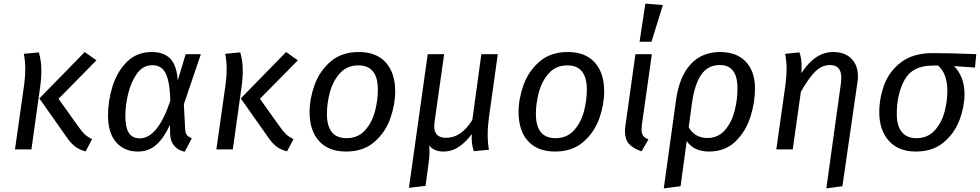

<svg xmlns="http://www.w3.org/2000/svg" viewBox="-20 -827 5425 1063"><path d="M346 -72 198 -282 449 -539 514 -493 304 -280 411 -130Q433 -99 448 -84.5Q463 -70 490 -57L454 11Q415 1 391 -19.5Q367 -40 346 -72ZM114 -360Q120 -408 120 -444Q120 -487 112 -529L195 -537Q209 -491 209 -436Q209 -389 201 -336L154 0H63Z M964 -381 1008 -527H1092L998 -250L1005 -113Q1006 -92 1013.5 -81Q1021 -70 1042 -62L1003 13Q969 7 946 -18.5Q923 -44 922 -85L921 -136Q889 -66 847 -27Q805 12 743 12Q668 12 623 -39.5Q578 -91 578 -188Q578 -268 603 -349Q628 -430 682.5 -484.5Q737 -539 821 -539Q888 -539 923.5 -501.5Q959 -464 964 -381ZM674 -187Q674 -121 693.5 -91Q713 -61 754 -61Q853 -61 923 -269Q921 -346 909 -389Q897 -432 876 -449Q855 -466 823 -466Q771 -466 737.5 -418.5Q704 -371 689 -305.5Q674 -240 674 -187Z M1461 -72 1313 -282 1564 -539 1629 -493 1419 -280 1526 -130Q1548 -99 1563 -84.5Q1578 -70 1605 -57L1569 11Q1530 1 1506 -19.5Q1482 -40 1461 -72ZM1229 -360Q1235 -408 1235 -444Q1235 -487 1227 -529L1310 -537Q1324 -491 1324 -436Q1324 -389 1316 -336L1269 0H1178Z M1694 -206Q1694 -280 1721.5 -356.5Q1749 -433 1810 -486Q1871 -539 1967 -539Q2064 -539 2116 -481Q2168 -423 2168 -321Q2168 -248 2141 -171.5Q2114 -95 2053 -41.5Q1992 12 1896 12Q1799 12 1746.5 -46Q1694 -104 1694 -206ZM2072 -331Q2072 -465 1964 -465Q1901 -465 1862 -421.5Q1823 -378 1806.5 -316.5Q1790 -255 1790 -196Q1790 -62 1899 -62Q1962 -62 2001 -105.5Q2040 -149 2056 -210.5Q2072 -272 2072 -331Z M2680 -81Q2680 -38 2687 2L2603 10Q2595 -15 2593 -35.5Q2591 -56 2592 -85Q2562 -43 2522.5 -15.5Q2483 12 2435 12Q2383 12 2355 -22Q2358 -9 2358 11Q2358 47 2350 99L2336 202L2244 213L2348 -527H2439L2386 -153Q2384 -135 2384 -129Q2384 -64 2450 -64Q2534 -64 2595 -163L2645 -527H2736L2687 -177Q2680 -127 2680 -81Z M2851 -206Q2851 -280 2878.5 -356.5Q2906 -433 2967 -486Q3028 -539 3124 -539Q3221 -539 3273 -481Q3325 -423 3325 -321Q3325 -248 3298 -171.5Q3271 -95 3210 -41.5Q3149 12 3053 12Q2956 12 2903.5 -46Q2851 -104 2851 -206ZM3229 -331Q3229 -465 3121 -465Q3058 -465 3019 -421.5Q2980 -378 2963.5 -316.5Q2947 -255 2947 -196Q2947 -62 3056 -62Q3119 -62 3158 -105.5Q3197 -149 3213 -210.5Q3229 -272 3229 -331Z M3534 -138Q3532 -116 3532 -110Q3532 -88 3540.5 -76Q3549 -64 3570 -55L3532 11Q3483 -6 3461.5 -31.5Q3440 -57 3440 -100Q3440 -116 3443 -134L3498 -527H3589ZM3650 -799 3587 -596H3521L3553 -807Z M4160 -337Q4160 -260 4134.5 -179.5Q4109 -99 4051.5 -43.5Q3994 12 3905 12Q3822 12 3782 -46L3748 204L3655 216L3723 -274Q3741 -403 3803.5 -471Q3866 -539 3967 -539Q4059 -539 4109.5 -485Q4160 -431 4160 -337ZM4063 -337Q4063 -403 4038.5 -435Q4014 -467 3965 -467Q3899 -467 3862 -413Q3825 -359 3811 -255L3793 -123Q3808 -94 3835 -78.5Q3862 -63 3896 -63Q3956 -63 3993.5 -106.5Q4031 -150 4047 -212.5Q4063 -275 4063 -337Z M4636 -368Q4638 -388 4638 -396Q4638 -467 4575 -467Q4533 -467 4497 -434Q4461 -401 4414 -319L4369 0H4278L4329 -360Q4335 -408 4335 -444Q4335 -487 4327 -529L4406 -537Q4418 -505 4418 -458Q4418 -435 4417 -422Q4492 -539 4593 -539Q4657 -539 4693.5 -502.5Q4730 -466 4730 -403Q4730 -388 4727 -370L4644 204L4555 216Z M4848 -206Q4848 -282 4875 -356.5Q4902 -431 4968.5 -482Q5035 -533 5144 -533Q5249 -533 5385 -527L5378 -453L5262 -461Q5288 -436 5304 -396Q5320 -356 5320 -306Q5320 -238 5293 -164.5Q5266 -91 5205.5 -39.5Q5145 12 5050 12Q4954 12 4901 -47.5Q4848 -107 4848 -206ZM5225 -324Q5225 -373 5211.5 -408Q5198 -443 5174 -464H5144Q5032 -464 4988.5 -385.5Q4945 -307 4945 -195Q4945 -130 4973 -96Q5001 -62 5053 -62Q5116 -62 5154.5 -104.5Q5193 -147 5209 -206.5Q5225 -266 5225 -324Z"/></svg>

Font: FiraGO
Style: Italic
Weight: 400
Italic angle: -8°
Designer: bBox Type GmbH
Foundry: bBox Type GmbH
Version: Version 1.001